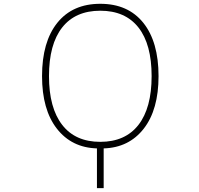

<svg xmlns="http://www.w3.org/2000/svg" viewBox="-20 -762 1040 1001"><path d="M304.7 -110.4Q373 -22.5 502.9 -22.5Q632.8 -22.5 701.7 -110.8Q770.5 -199.2 770.5 -365.2Q770.5 -531.2 701.7 -618.7Q632.8 -706.1 502.9 -706.1Q373 -706.1 304.2 -618.7Q235.4 -531.2 235.4 -365.2Q235.4 -199.2 304.7 -110.4ZM806.6 -365.2Q806.6 -190.4 729.5 -91.3Q652.3 7.8 520.5 11.7V218.8H485.4V11.7Q353.5 7.8 276.4 -91.3Q199.2 -190.4 199.2 -365.2Q199.2 -543.9 278.8 -643.1Q358.4 -742.2 502.9 -742.2Q647.5 -742.2 727.1 -643.1Q806.6 -543.9 806.6 -365.2Z"/></svg>

Font: Gen Shin Gothic Monospace ExtraLight
Style: Regular
Weight: 200
Designer: [Source Han Sans]
Ryoko NISHIZUKA  (kana & ideographs); Paul D. Hunt (Latin, Greek & Cyrillic); Wenlong ZHANG  (bopomofo
Version: Version 1.002.20150607